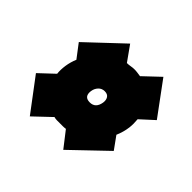

<svg xmlns="http://www.w3.org/2000/svg" viewBox="-109 -604 621 621"><g transform="rotate(45 201.0 -294.0)"><path d="M97 -96 12 -209 62 -256Q60 -272 63 -293Q66 -313 74 -332L39 -378L160 -492L197 -440Q205 -440 213 -441.5Q221 -443 229 -443Q236 -443 243 -442Q250 -441 257 -440L312 -492L396 -378L350 -336Q351 -326 351 -317Q351 -308 350 -299Q347 -275 337 -252L368 -209L250 -96L208 -150Q202 -149 195.5 -149Q189 -149 183 -149Q175 -149 168 -149Q161 -149 155 -151ZM202 -265Q228 -265 233 -295Q235 -308 229.5 -316.5Q224 -325 211 -325Q198 -325 189.5 -316Q181 -307 179 -294Q175 -265 202 -265Z"/></g></svg>

Font: Georama Condensed Black
Style: Italic
Weight: 900
Width: 3
Italic angle: -9°
Designer: Jean-Baptiste Levee
Foundry: Production Type
Version: Version 1.000